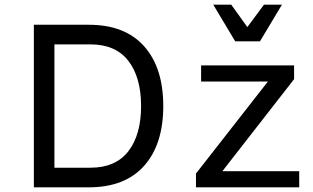

<svg xmlns="http://www.w3.org/2000/svg" viewBox="-20 -802 1340 822"><path d="M679 -348Q679 -184 597 -92Q515 0 360 0H125V-696H360Q515 -696 597 -604Q679 -512 679 -348ZM584 -348Q584 -471 529.5 -541.5Q475 -612 367 -612H213V-84H367Q475 -84 529.5 -154.5Q584 -225 584 -348ZM1261 -69V0H819V-59L1127 -453H841V-522H1239V-463L932 -69ZM970 -782 1039 -686 1110 -782H1187L1093 -625H987L893 -782Z"/></svg>

Font: Amiko
Style: Regular
Weight: 400
Designer: Pablo Impallari, Rodrigo Fuenzalida, Andres Torresi
Foundry: Impallari Type
Version: Version 1.001; ttfautohint (v1.3)